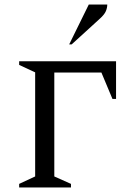

<svg xmlns="http://www.w3.org/2000/svg" viewBox="-20 -832 565 852"><path d="M65 0V-16L136 -49V-511L65 -544V-560H495V-393H479L430 -510H221V-49L295 -16V0ZM287 -635 374 -812H456Q456 -797 449.5 -782Q443 -767 423 -749L298 -635Z"/></svg>

Font: Spectral SC
Style: Regular
Weight: 400
Designer: Jean-Baptiste Levee
Foundry: Production Type
Version: Version 2.001